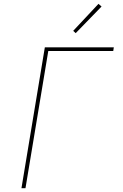

<svg xmlns="http://www.w3.org/2000/svg" viewBox="-20 -982 640 1002"><path d="M92 0 214 -735H574L571 -716H232L113 0ZM375 -809 362 -821 494 -962 510 -948Z"/></svg>

Font: Iosevka Curly ThExObl
Style: Regular
Weight: 100
Width: 7
Italic angle: -9°
Monospace: yes
Designer: Belleve Invis
Foundry: Belleve Invis
Version: Version 11.1.0; ttfautohint (v1.8.3)